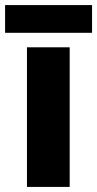

<svg xmlns="http://www.w3.org/2000/svg" viewBox="-33 -735 382 755"><path d="M241 0H73V-549H241ZM329 -715V-606H-13V-715Z"/></svg>

Font: Noto Sans Hebrew ExtraBold
Style: Regular
Weight: 800
Designer: Monotype Design Team
Foundry: Monotype Imaging Inc.
Version: Version 2.003